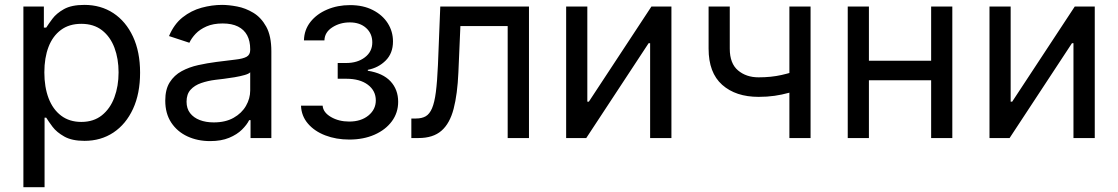

<svg xmlns="http://www.w3.org/2000/svg" viewBox="-20 -573 4642 797"><path d="M77.1 204.1V-545.9H162.1V-458.5H171.9Q181.2 -473.1 197.8 -495.4Q214.4 -517.6 245.6 -535.2Q276.9 -552.7 330.1 -552.7Q398.4 -552.7 450.4 -518.6Q502.4 -484.4 532 -421.1Q561.5 -357.9 561.5 -271.5Q561.5 -184.6 532.2 -121.1Q502.9 -57.6 450.9 -22.9Q398.9 11.7 330.6 11.7Q278.8 11.7 247.1 -6.1Q215.3 -23.9 198.2 -46.6Q181.2 -69.3 171.9 -84.5H165V204.1ZM317.4 -66.9Q368.7 -66.9 403.1 -94.5Q437.5 -122.1 454.8 -168.7Q472.2 -215.3 472.2 -272.5Q472.2 -329.1 455.1 -374.8Q438 -420.4 403.6 -447.3Q369.1 -474.1 317.4 -474.1Q267.1 -474.1 232.9 -448.7Q198.7 -423.3 181.4 -378.2Q164.1 -333 164.1 -272.5Q164.1 -211.9 181.6 -165.5Q199.2 -119.1 233.6 -93Q268.1 -66.9 317.4 -66.9Z M852.1 12.7Q800.3 12.7 758.1 -6.8Q715.8 -26.4 690.9 -64Q666 -101.6 666 -155.3Q666 -202.1 684.6 -231.4Q703.1 -260.7 734.1 -277.6Q765.1 -294.4 802.7 -302.7Q840.3 -311 878.4 -315.9Q927.2 -322.3 958 -325.7Q988.8 -329.1 1003.7 -337.4Q1018.6 -345.7 1018.6 -365.7V-368.7Q1018.6 -402.8 1005.9 -426.5Q993.2 -450.2 967.8 -462.9Q942.4 -475.6 904.3 -475.6Q865.2 -475.6 837.4 -463.4Q809.6 -451.2 792.2 -432.9Q774.9 -414.6 766.1 -395.5L681.6 -423.3Q702.6 -473.1 738.3 -501.2Q773.9 -529.3 816.9 -541Q859.9 -552.7 901.9 -552.7Q929.2 -552.7 964.1 -546.1Q999 -539.6 1031.5 -520Q1064 -500.5 1085.2 -462.2Q1106.4 -423.8 1106.4 -359.9V0H1020V-74.2H1014.2Q1004.9 -55.2 984.4 -34.9Q963.9 -14.6 931.2 -1Q898.4 12.7 852.1 12.7ZM867.2 -64.9Q916 -64.9 949.7 -84Q983.4 -103 1001 -133.5Q1018.6 -164.1 1018.6 -197.3V-272.9Q1013.2 -266.6 995.1 -261.5Q977.1 -256.3 953.9 -252.4Q930.7 -248.5 908.9 -245.8Q887.2 -243.2 874.5 -241.7Q842.8 -237.8 815.2 -228.3Q787.6 -218.8 771 -200.4Q754.4 -182.1 754.4 -150.9Q754.4 -122.6 769 -103.5Q783.7 -84.5 809.1 -74.7Q834.5 -64.9 867.2 -64.9Z M1429.7 6.3Q1375.5 6.3 1330.3 -11Q1285.2 -28.3 1258.1 -60.1Q1231 -91.8 1229.5 -134.3H1319.3Q1321.3 -106.4 1353.8 -87.4Q1386.2 -68.4 1429.7 -68.4Q1478.5 -68.4 1509.3 -93.5Q1540 -118.7 1540 -156.2Q1540 -196.3 1507.1 -221.2Q1474.1 -246.1 1417.5 -246.1H1381.8V-311.5H1417.5Q1463.9 -311.5 1494.6 -335Q1525.4 -358.4 1525.4 -397Q1525.4 -433.6 1499.8 -456.8Q1474.1 -480 1432.1 -480Q1391.1 -480 1359.4 -459.5Q1327.6 -439 1326.7 -405.3H1241.7Q1242.7 -449.2 1268.8 -482.2Q1294.9 -515.1 1338.1 -533.4Q1381.3 -551.8 1433.1 -551.8Q1487.8 -551.8 1527.8 -531.2Q1567.9 -510.7 1589.6 -476.6Q1611.3 -442.4 1611.3 -400.9Q1611.3 -352.1 1581.1 -321.8Q1550.8 -291.5 1506.8 -283.2V-279.3Q1569.3 -269.5 1601.1 -235.4Q1632.8 -201.2 1632.8 -150.4Q1632.8 -105 1606.7 -69.6Q1580.6 -34.2 1534.7 -13.9Q1488.8 6.3 1429.7 6.3Z M1687.5 0V-81.1H1707Q1731 -81.1 1747.1 -90.3Q1763.2 -99.6 1773.4 -123.5Q1783.7 -147.5 1789.3 -190.9Q1794.9 -234.4 1797.9 -302.7L1807.6 -545.9H2175.8V0H2087.4V-464.8H1891.1L1882.8 -272.5Q1878.9 -182.1 1863 -121.3Q1847.2 -60.5 1812.5 -30.3Q1777.8 0 1717.3 0Z M2767.1 0H2678.7V-393.6H2672.4L2413.6 0H2330.1V-545.9H2418V-150.9H2424.3L2684.1 -545.9H2767.1Z M3128.9 -170.9Q3034.2 -170.9 2977.8 -220.9Q2921.4 -271 2921.4 -371.1V-545.9H3009.3V-371.1Q3009.3 -309.6 3043.5 -280.8Q3077.6 -252 3128.9 -252Q3181.2 -252 3224.1 -261.7Q3267.1 -271.5 3310.1 -286.6V-205.6Q3281.7 -195.3 3253.7 -187.5Q3225.6 -179.7 3195.1 -175.3Q3164.6 -170.9 3128.9 -170.9ZM3256.8 0V-545.9H3344.7V0Z M3865.2 -320.8V-239.7H3565.9V-320.8ZM3586.9 -545.9V0H3499V-545.9ZM3933.1 -545.9V0H3845.2V-545.9Z M4524.4 0H4436V-393.6H4429.7L4170.9 0H4087.4V-545.9H4175.3V-150.9H4181.6L4441.4 -545.9H4524.4Z"/></svg>

Font: Inter Variable
Style: Regular
Weight: 400
Designer: Rasmus Andersson
Foundry: rsms
Version: Version 4.001;git-9221beed3